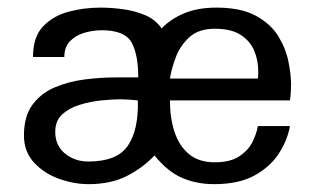

<svg xmlns="http://www.w3.org/2000/svg" viewBox="-20 -465 817 497"><path d="M209 11.7Q171.9 11.7 133.3 -2Q94.7 -15.6 68.4 -43.9Q42 -72.3 42 -114.3Q42 -164.1 64 -193.8Q85.9 -223.6 121.6 -238.8Q157.2 -253.9 198.7 -259.3Q240.2 -264.6 278.3 -264.6H337.9Q337.9 -324.2 320.3 -355.5Q302.7 -386.7 243.2 -386.7Q221.7 -386.7 199.2 -380.4Q176.8 -374 161.6 -358.9Q146.5 -343.8 146.5 -317.4H65.4Q65.4 -369.1 91.3 -396.5Q117.2 -423.8 157.2 -434.6Q197.3 -445.3 240.2 -445.3Q266.6 -445.3 296.9 -441.4Q327.1 -437.5 354.5 -426.3Q381.8 -415 398.4 -391.6Q421.9 -416 457 -430.7Q492.2 -445.3 540 -445.3Q603.5 -445.3 642.1 -424.3Q680.7 -403.3 700.2 -371.6Q719.7 -339.8 726.6 -305.7Q733.4 -271.5 733.4 -246.1Q733.4 -224.6 730.5 -205.1H419.9Q419.9 -160.2 431.6 -124Q443.4 -87.9 468.8 -66.4Q494.1 -44.9 536.1 -44.9Q576.2 -44.9 599.6 -60.5Q623 -76.2 633.8 -98.1Q644.5 -120.1 647.5 -138.7H730.5Q724.6 -103.5 702.6 -68.8Q680.7 -34.2 639.6 -11.2Q598.6 11.7 534.2 11.7Q489.3 11.7 451.7 -4.4Q414.1 -20.5 379.9 -62.5Q349.6 -30.3 308.1 -9.3Q266.6 11.7 209 11.7ZM209 -46.9Q283.2 -46.9 311 -87.9Q338.9 -128.9 336.9 -205.1Q330.1 -206.1 315.9 -207Q301.8 -208 293 -208Q271.5 -208 242.7 -205.1Q213.9 -202.1 186.5 -193.8Q159.2 -185.5 141.1 -168.9Q123 -152.3 123 -124Q123 -87.9 148.4 -67.4Q173.8 -46.9 209 -46.9ZM419.9 -261.7H647.5Q648.4 -266.6 648.4 -271.5Q648.4 -276.4 648.4 -281.2Q648.4 -309.6 637.7 -334.5Q627 -359.4 602.5 -375Q578.1 -390.6 536.1 -390.6Q494.1 -390.6 470.2 -368.7Q446.3 -346.7 435.1 -316.9Q423.8 -287.1 419.9 -261.7Z"/></svg>

Font: Padauk
Style: Regular
Weight: 400
Designer: Debbi Hosken, Becca Hirsbrunner Spalinger
Foundry: SIL International
Version: Version 5.003